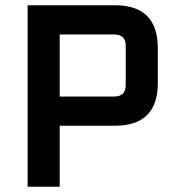

<svg xmlns="http://www.w3.org/2000/svg" viewBox="-20 -710 675 730"><path d="M85 0V-690H417Q580 -690 580 -527V-394Q580 -232 417 -232H207V0ZM207 -343H414Q458 -343 458 -387V-536Q458 -579 414 -579H207Z"/></svg>

Font: Oxanium SemiBold
Style: Regular
Weight: 600
Designer: Severin Meyer
Version: Version 2.000